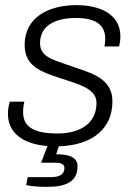

<svg xmlns="http://www.w3.org/2000/svg" viewBox="-20 -558 522 748"><path d="M164 170C237 170 282 150 282 90C282 53 247 43 199 43L209 12C343 8 418 -59 418 -163C418 -260 323 -276 244 -305C186 -326 136 -336 136 -390C136 -464 205 -488 275 -488C336 -488 390 -472 390 -407C390 -398 389 -389 387 -377H444C447 -389 449 -403 449 -416C449 -502 371 -538 278 -538C170 -538 76 -491 76 -383C76 -300 140 -279 207 -256C280 -231 356 -216 356 -157C356 -77 292 -38 205 -38C118 -38 70 -60 70 -121C70 -133 71 -146 75 -162H18C13 -145 11 -129 11 -114C11 -41 68 3 165 11L140 76H197C221 76 231 84 231 96C231 118 216 132 180 132H88L82 163C103 168 136 170 164 170Z"/></svg>

Font: Archivo ExtraLight
Style: Italic
Weight: 200
Italic angle: -10°
Designer: Hector Gatti
Foundry: Omnibus-Type
Version: Version 2.001